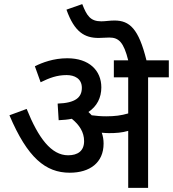

<svg xmlns="http://www.w3.org/2000/svg" viewBox="-20 -916 843 936"><path d="M485 -216C485 -235 482 -253 476 -269C488 -268 500 -267 511 -267C545 -267 574 -269 605 -278V0H702V-539H803V-622H694C656 -776 612 -816 538 -816C514 -816 494 -812 474 -812C420 -812 403 -840 381 -896L304 -869C343 -759 393 -731 461 -731C477 -731 495 -733 513 -733C559 -733 583 -710 605 -622H535V-539H605V-363C571 -353 539 -349 498 -349C472 -349 449 -351 427 -354C422 -359 417 -365 411 -370C453 -398 474 -440 474 -490C474 -572 415 -632 308 -632C241 -632 186 -611 150 -593L178 -515C221 -536 257 -550 305 -550C343 -550 379 -533 379 -488C379 -441 348 -414 261 -411L266 -330C289 -331 311 -333 330 -337C367 -307 390 -272 390 -228C390 -180 359 -159 312 -159C230 -159 167 -243 110 -385L26 -354C114 -147 202 -74 320 -74C418 -74 485 -123 485 -216Z"/></svg>

Font: Noto Sans Medium
Style: Italic
Weight: 500
Italic angle: -12°
Designer: Monotype Design Team
Foundry: Monotype Imaging Inc.
Version: Version 2.013